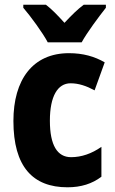

<svg xmlns="http://www.w3.org/2000/svg" viewBox="-20 -786 488 816"><path d="M183 -606H327C350 -648 400 -715 430 -753V-766H336C309 -746 285 -722 254 -689C225 -721 200 -747 175 -766H79V-753C110 -717 162 -646 183 -606ZM267 10C324 10 372 -5 411 -35V-162C370 -133 326 -118 282 -118C224 -118 192 -168 192 -273C192 -377 225 -432 280 -432C314 -432 347 -421 382 -402L425 -521C382 -546 333 -560 273 -560C119 -560 37 -447 37 -272C37 -78 119 10 267 10Z"/></svg>

Font: Noto Sans Lao Looped Condensed ExtraBold
Style: Regular
Weight: 800
Width: 3
Designer: Mark Frömberg, Ben Mitchell
Foundry: The Fontpad Ltd
Version: Version 1.002